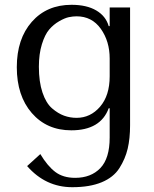

<svg xmlns="http://www.w3.org/2000/svg" viewBox="-20 -531 642 800"><path d="M437 42V-80H433Q399 12 277 12Q175 12 112.5 -60Q50 -132 50 -251Q50 -369 112.5 -440Q175 -511 278 -511Q341 -511 381 -487.5Q421 -464 433 -422H437V-500H522V-9Q522 46 512 88.5Q502 131 477.5 169.5Q453 208 403.5 228.5Q354 249 281 249Q170 249 93 161L148 111Q178 161 210.5 185.5Q243 210 293 210Q359 210 398 169.5Q437 129 437 42ZM437 -213V-287Q437 -359 400 -411Q363 -463 299 -463Q284 -463 267 -459.5Q250 -456 226.5 -442.5Q203 -429 185 -408Q167 -387 154.5 -346.5Q142 -306 142 -253Q142 -190 157 -145.5Q172 -101 197 -79.5Q222 -58 247 -49Q272 -40 299 -40Q357 -40 397 -86.5Q437 -133 437 -213Z"/></svg>

Font: Tenor Sans
Style: Regular
Weight: 400
Designer: Denis Masharov
Foundry: Denis Masharov
Version: Version 1.1